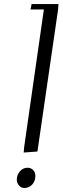

<svg xmlns="http://www.w3.org/2000/svg" viewBox="-20 -749 309 949"><path d="M63 139.2Q63 115.7 78.4 97.9Q93.8 80.1 116.2 80.1Q132.3 80.1 143.6 91.1Q154.8 102.1 154.8 121.1Q154.8 145.5 139.4 162.8Q124 180.2 100.1 180.2Q84.5 180.2 73.7 167.5Q63 154.8 63 139.2ZM97.2 4.9 99.1 -20 196.8 -702.1H130.9L136.2 -729H269L267.1 -702.1L165 0Z"/></svg>

Font: Dehuti
Style: Italic
Weight: 400
Version: Version 1.2